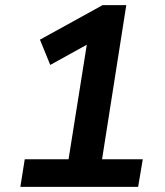

<svg xmlns="http://www.w3.org/2000/svg" viewBox="-20 -725 640 745"><path d="M59 0 76 -107H246L324 -597L390 -592L175 -473L135 -571L378 -705H470L376 -107H534L516 0Z"/></svg>

Font: Nunito Sans 10pt
Style: Bold Italic
Weight: 700
Italic angle: -9°
Designer: Vernon Adams
Foundry: Vernon Adams
Version: Version 3.101;gftools[0.9.27]